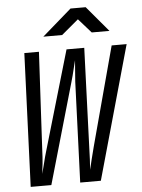

<svg xmlns="http://www.w3.org/2000/svg" viewBox="-62 -998 776 1047"><g transform="rotate(-5 326.0 -475.0)"><path d="M63 0 92 -730H172L143 -190Q142 -157 138.5 -121.5Q135 -86 132 -65Q138 -86 146.5 -121.5Q155 -157 165 -190L323 -730H420L400 -190Q399 -157 397.5 -121.5Q396 -86 394 -65Q399 -86 407.5 -121.5Q416 -157 425 -190L570 -730H652L447 0H334L355 -550Q357 -584 360 -616.5Q363 -649 364 -667Q359 -649 351.5 -616.5Q344 -584 334 -550L176 0ZM203 -810 364 -950H447L565 -810H468L399 -888L306 -810Z"/></g></svg>

Font: JetBrains Mono NL
Style: Italic
Weight: 400
Italic angle: -9°
Monospace: yes
Designer: Philipp Nurullin, Konstantin Bulenkov
Foundry: JetBrains
Version: Version 2.305; ttfautohint (v1.8.4.7-5d5b)